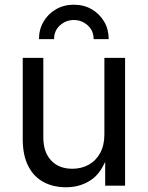

<svg xmlns="http://www.w3.org/2000/svg" viewBox="-20 -793 631 820"><path d="M262.2 6.8Q207 6.8 165.3 -15.9Q123.5 -38.6 100.3 -84.5Q77.1 -130.4 77.1 -199.2V-545.9H165V-206.5Q165 -143.6 198.2 -107.9Q231.4 -72.3 288.6 -72.3Q327.6 -72.3 358.6 -89.4Q389.6 -106.4 407.7 -139.4Q425.8 -172.4 425.8 -218.8V-545.9H514.2V0H429.2V-132.3H440.9Q415.5 -55.7 368.9 -24.4Q322.3 6.8 262.2 6.8ZM295.4 -772.9Q338.4 -772.9 371.8 -753.4Q405.3 -733.9 424.8 -700.7Q444.3 -667.5 444.3 -626H379.9Q379.9 -662.1 354.5 -684.8Q329.1 -707.5 295.4 -707.5Q261.7 -707.5 236.3 -684.8Q210.9 -662.1 210.9 -626H146.5Q146.5 -667.5 166 -700.7Q185.5 -733.9 219.2 -753.4Q252.9 -772.9 295.4 -772.9Z"/></svg>

Font: Inter Variable LoSnoCo
Style: Regular
Weight: 400
Designer: Rasmus Andersson
Foundry: rsms
Version: Version 4.000;git-a52131595; featfreeze: case,dlig,ss01,ss02